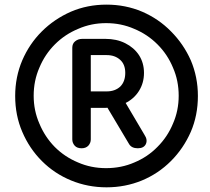

<svg xmlns="http://www.w3.org/2000/svg" viewBox="-20 -801 899 821"><path d="M329.1 -167Q309.6 -167 299.8 -177.7Q289.1 -189.5 289.1 -205.1Q289.1 -335.9 289.1 -596.7Q289.1 -614.3 300.8 -624Q313.5 -634.8 332 -634.8Q365.2 -634.8 430.7 -634.8Q478.5 -634.8 515.6 -616.2Q552.7 -597.7 574.2 -565.4Q595.7 -532.2 595.7 -489.3Q595.7 -446.3 574.2 -412.1Q552.7 -377.9 514.6 -359.4Q477.5 -339.8 430.7 -339.8Q410.2 -339.8 368.2 -339.8Q368.2 -306.6 368.2 -205.1Q368.2 -189.5 357.4 -177.7Q346.7 -167 329.1 -167ZM569.3 -167Q543 -167 532.2 -184.6Q498 -242.2 428.7 -358.4Q448.2 -364.3 504.9 -381.8Q528.3 -342.8 597.7 -224.6Q612.3 -203.1 603.5 -184.6Q594.7 -167 569.3 -167ZM368.2 -410.2Q384.8 -410.2 436.5 -410.2Q471.7 -410.2 494.1 -430.7Q515.6 -452.1 515.6 -489.3Q515.6 -525.4 494.1 -544.9Q471.7 -565.4 436.5 -565.4Q414.1 -565.4 368.2 -565.4Q368.2 -526.4 368.2 -410.2ZM435.5 0Q355.5 0 284.2 -29.3Q212.9 -58.6 159.2 -112.3Q105.5 -166 75.2 -237.3Q44.9 -307.6 44.9 -390.6Q44.9 -471.7 75.2 -543Q105.5 -613.3 158.2 -666Q211.9 -719.7 283.2 -751Q353.5 -781.2 435.5 -781.2Q516.6 -781.2 587.9 -751Q658.2 -720.7 710.9 -667Q764.6 -613.3 795.9 -543Q826.2 -471.7 826.2 -390.6Q826.2 -307.6 795.9 -237.3Q764.6 -166 710.9 -112.3Q657.2 -58.6 586.9 -29.3Q515.6 0 435.5 0ZM433.6 -82Q499 -82 554.7 -106.4Q611.3 -129.9 653.3 -172.9Q696.3 -215.8 719.7 -272.5Q744.1 -328.1 744.1 -391.6Q744.1 -456.1 719.7 -511.7Q696.3 -568.4 653.3 -611.3Q610.4 -654.3 553.7 -677.7Q498 -702.1 433.6 -702.1Q370.1 -702.1 314.5 -677.7Q257.8 -654.3 214.8 -611.3Q171.9 -568.4 148.4 -511.7Q124 -456.1 124 -391.6Q124 -328.1 148.4 -272.5Q171.9 -215.8 213.9 -172.9Q256.8 -129.9 313.5 -106.4Q369.1 -82 433.6 -82Z"/></svg>

Font: Abed
Style: Bold
Weight: 700
Designer: Johan Aakerlund
Version: Version 3.105